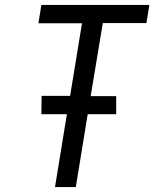

<svg xmlns="http://www.w3.org/2000/svg" viewBox="-20 -755 640 775"><path d="M202 0 250 -294H147L148 -368H263L311 -661H135L147 -735H583L571 -662H395L346 -367H449V-294H334L286 0Z"/></svg>

Font: Iosevka Extended Oblique
Style: Regular
Weight: 400
Width: 7
Italic angle: -9°
Monospace: yes
Designer: Belleve Invis
Foundry: Belleve Invis
Version: Version 32.0.1; ttfautohint (v1.8.4)